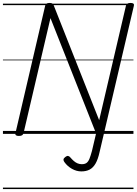

<svg xmlns="http://www.w3.org/2000/svg" viewBox="-20 -910 931 1305"><path d="M657 123Q646 173 629.5 201.5Q613 230 589.5 242.5Q566 255 533 255Q500 255 469 237.5Q438 220 418 192Q411 183 411.5 174.5Q412 166 424 157Q434 149 442.5 150Q451 151 458 160Q470 174 482 184.5Q494 195 507.5 200.5Q521 206 536 206Q556 206 568 197.5Q580 189 588 169Q596 149 605 116L633 -3L323 -787L140 -5Q137 5 130 9.5Q123 14 108 14Q80 14 85 -5L287 -871Q289 -881 296 -885.5Q303 -890 317 -890Q329 -890 335 -886.5Q341 -883 345 -874L654 -93L836 -871Q839 -881 846 -885.5Q853 -890 867 -890Q895 -890 890 -871ZM0 365H887V375H0ZM0 -20H887V0H0ZM0 -505H887V-500H0ZM0 -885H887V-875H0Z"/></svg>

Font: Playwrite AT Guides
Style: Italic
Weight: 400
Italic angle: -13.0072°
Designer: Veronika Burian, José Scaglione
Foundry: TypeTogether
Version: Version 1.002